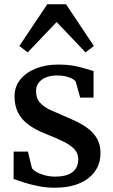

<svg xmlns="http://www.w3.org/2000/svg" viewBox="-20 -867 530 898"><path d="M235.5 11Q197 11 159.2 3.5Q121.5 -4 91 -13.8Q60.5 -23.5 43.5 -30L44 -158H110.5L129.5 -80.5Q135.5 -71 152 -61.8Q168.5 -52.5 191.2 -46.8Q214 -41 237.5 -41Q276.5 -41 300.2 -51.2Q324 -61.5 335 -79.5Q346 -97.5 346 -121.5Q346 -150 328 -169.2Q310 -188.5 276.2 -205.2Q242.5 -222 194.5 -240.5Q146.5 -259.5 114 -283.2Q81.5 -307 64.8 -339.5Q48 -372 48 -417Q48 -461.5 74.8 -494.8Q101.5 -528 147.5 -546.5Q193.5 -565 251.5 -565Q295.5 -565 327.8 -558.8Q360 -552.5 382.2 -545.2Q404.5 -538 417.5 -535V-410.5H355L334.5 -484Q330 -492.5 317.2 -499.2Q304.5 -506 286.8 -510Q269 -514 249 -514Q219 -514.5 196.2 -505.5Q173.5 -496.5 161 -480Q148.5 -463.5 148.5 -441Q148.5 -407.5 167 -387Q185.5 -366.5 215.2 -352.8Q245 -339 277.5 -325.5Q310 -312 340.8 -297Q371.5 -282 396 -262.5Q420.5 -243 435.2 -216Q450 -189 450 -151Q450 -103 424.8 -66.5Q399.5 -30 351.5 -9.5Q303.5 11 235.5 11ZM109.5 -622 70.5 -652 201 -847H289L419 -652L380 -622L245 -764Z"/></svg>

Font: Merriweather 24pt Medium
Style: Regular
Weight: 500
Designer: Eben Sorkin
Foundry: Eben Sorkin
Version: Version 2.100